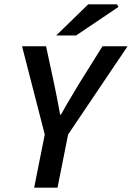

<svg xmlns="http://www.w3.org/2000/svg" viewBox="-20 -868 610 888"><path d="M138 0 187 -246 82 -654H193L230 -482Q238 -445 244.5 -410.5Q251 -376 258 -338H262Q283 -376 304 -411Q325 -446 347 -483L454 -654H570L295 -246L246 0ZM240 -704 388 -848H521L528 -836L332 -704Z"/></svg>

Font: Source Sans 3 SemiBold
Style: Italic
Weight: 600
Italic angle: -11°
Designer: Paul D. Hunt
Foundry: Adobe
Version: Version 3.046;hotconv 1.0.118;makeotfexe 2.5.65603